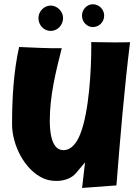

<svg xmlns="http://www.w3.org/2000/svg" viewBox="-20 -887 651 917"><path d="M37.6 -294.4C37.6 -193.4 98.1 -74.2 188 -34.7C207.5 -26.4 228 -22.9 250 -22.9C285.2 -22.9 321.3 -34.7 342.8 -60.1L386.2 -111.8L372.1 10.7L536.1 -1.5C554.2 -230 573.2 -458 601.1 -685.5C575.2 -684.6 549.3 -684.6 522.9 -684.6C487.3 -684.6 451.2 -685.1 415.5 -686C416 -679.7 416 -673.8 416 -667.5C416 -554.2 405.8 -353.5 363.3 -246.6C348.1 -208 322.8 -169.9 282.7 -169.9C222.2 -169.9 217.8 -267.6 217.8 -311C217.8 -428.7 246.1 -543.5 274.9 -656.7C207 -655.8 139.2 -659.7 71.3 -662.6C44.9 -545.4 37.6 -416.5 37.6 -294.4ZM163.6 -800.8C163.6 -766.6 189.5 -739.3 222.2 -739.3C254.4 -739.3 281.2 -767.1 281.2 -800.8C281.2 -832.5 253.4 -860.4 222.2 -860.4C190.9 -860.4 163.6 -833 163.6 -800.8ZM371.6 -812.5C371.6 -782.2 395 -757.8 423.3 -757.8C453.6 -757.8 477.5 -781.7 477.5 -812.5C477.5 -842.3 453.1 -866.7 423.3 -866.7C395.5 -866.7 371.6 -841.8 371.6 -812.5Z"/></svg>

Font: Luckiest Guy
Style: Regular
Weight: 400
Designer: Astigmatic (AOETI)
Foundry: Astigmatic (AOETI)
Version: Version 1.001